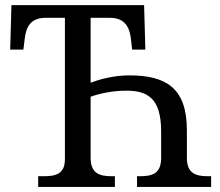

<svg xmlns="http://www.w3.org/2000/svg" viewBox="-20 -734 864 754"><path d="M518.1 0H809.1V-42H795.9C751.5 -42 713.9 -51.3 713.9 -113.8V-222.2C713.9 -388.7 632.3 -438 486.8 -438C425.3 -438 369.6 -421.9 335.9 -409.2V-664.1H411.1C470.2 -664.1 488.8 -627.4 494.1 -582L499 -539.1H550.8L545.9 -713.9H24.9L20 -539.1H71.8L77.1 -582C82 -625.5 98.6 -664.1 159.2 -664.1H234.9V-108.9C234.9 -50.3 198.2 -42 152.8 -42H129.9V0H431.2V-42H418C373.5 -42 335.9 -51.3 335.9 -113.8V-354C363.3 -364.3 416 -377.9 476.1 -377.9C516.6 -377.9 550.3 -371.1 574.7 -347.7C599.1 -324.2 612.8 -284.2 612.8 -217.8V-113.8C612.8 -51.8 577.1 -42 530.8 -42H518.1Z"/></svg>

Font: The Erased English
Style: Regular
Weight: 400
Designer: Monotype Design team + ligartures altered by 180 Amsterdam
Foundry: Monotype Imaging Inc.
Version: Version 1.030;Glyphs 3.1.2 (3151)